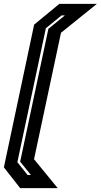

<svg xmlns="http://www.w3.org/2000/svg" viewBox="-23 -770 520 990"><path d="M81 200 -3 93 153 -643 283 -750H476.5L291.5 -601L152.5 51L274.5 200ZM119.5 132.5H136.5L81 63.5L226.5 -621.5L311.5 -690.5H294.5L213.5 -624.5L66.5 66.5Z"/></svg>

Font: Tourney Expanded Regular
Style: Bold Italic
Weight: 700
Width: 7
Italic angle: -12°
Designer: Tyler Finck
Foundry: Etcetera Type Co
Version: Version 1.010; ttfautohint (v1.8.3)